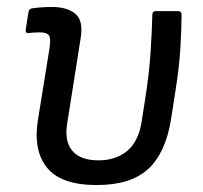

<svg xmlns="http://www.w3.org/2000/svg" viewBox="-20 -520 584 552"><path d="M258 12Q156 12 115.5 -37.5Q75 -87 89 -175L122 -379Q127 -410 120.5 -418.5Q114 -427 95 -427Q89 -427 79.5 -426.5Q70 -426 62 -425Q57 -424 55 -427.5Q53 -431 54 -435L62 -486Q63 -491 65.5 -493Q68 -495 72 -496Q86 -498 100.5 -499Q115 -500 129 -500Q173 -500 196.5 -480.5Q220 -461 212 -411L173 -164Q165 -114 188 -86.5Q211 -59 263 -59Q313 -59 345.5 -86Q378 -113 387 -169L397 -233Q409 -308 413 -371Q417 -434 418 -478Q418 -488 428 -488H492Q502 -488 502 -478Q502 -438 498.5 -381Q495 -324 484 -256L472 -179Q457 -82 407 -35Q357 12 258 12Z"/></svg>

Font: Sofia Sans Hairline
Style: Italic
Weight: 1
Italic angle: -9°
Designer: Botio Nikoltchev, Ani Petrova
Foundry: lettersoup
Version: Version 4.102